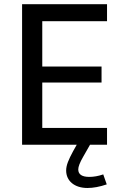

<svg xmlns="http://www.w3.org/2000/svg" viewBox="-20 -707 572 938"><path d="M186.5 -82V-303.7H476.1V-381.8H186.5V-603.5H502.9V-686.5H87.9V0H355L336.9 32.2C314.9 73.2 303.2 100.1 303.2 126C303.2 177.2 344.2 211.4 407.2 211.4C435.5 211.4 466.8 205.6 501.5 193.8L484.4 145C460.4 153.3 437.5 157.2 416.5 157.2C380.4 157.2 362.3 145 362.3 120.6C362.3 107.4 370.1 86.9 386.2 59.1L419.9 0H502.9V-82Z"/></svg>

Font: Estedad Medium
Style: Regular
Weight: 500
Designer: Amin Abedi
Version: Version 7.3